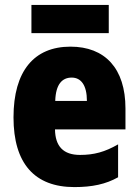

<svg xmlns="http://www.w3.org/2000/svg" viewBox="-20 -818 563 782"><path d="M423 -798H108V-683H423ZM267 -628C119 -628 35 -529 35 -340C35 -152 121 -56 283 -56C356 -56 411 -68 461 -96V-230C407 -199 363 -187 306 -187C238 -187 205 -222 204 -291H491V-376C491 -540 407 -628 267 -628ZM272 -502C310 -502 334 -471 334 -407H205C207 -476 234 -502 272 -502Z"/></svg>

Font: Noto Sans Malayalam UI Condensed Black
Style: Regular
Weight: 900
Width: 3
Designer: Jelle Bosma - Monotype Design Team
Foundry: Monotype Imaging Inc.
Version: Version 2.104